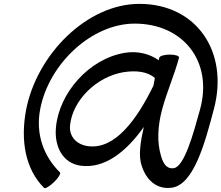

<svg xmlns="http://www.w3.org/2000/svg" viewBox="-20 -831 1144 992"><path d="M290 60C207 -22 162 -137 188 -269C233 -501 453 -709 676 -709C926 -709 1081 -514 1014 -267C979 -140 932 32 877 38C838 43 822 9 812 -25C790 -98 795 -182 818 -267C842 -356 881 -444 905 -533C907 -542 886 -549 858 -549C830 -549 805 -542 803 -533C802 -529 801 -524 800 -520C752 -553 692 -569 624 -558C440 -527 285 -351 269 -172C260 -74 304 12 396 25C521 42 632 -47 723 -175C706 -100 694 -26 712 25C734 95 786 149 866 139C981 125 1039 -93 1085 -267C1164 -564 995 -811 700 -811C429 -811 170 -549 115 -264C85 -107 110 43 208 140C214 145 236 132 259 110C282 88 295 65 290 60ZM434 -76C376 -84 336 -125 342 -184C355 -314 480 -435 618 -458C681 -468 742 -462 780 -428C778 -415 775 -402 773 -389C690 -219 576 -56 434 -76Z"/></svg>

Font: Nupuram Medium Oblique
Style: Regular
Weight: 500
Designer: Santhosh Thottingal (santhosh.thottingal@gmail.com)
Foundry: SMC
Version: Version 1.000